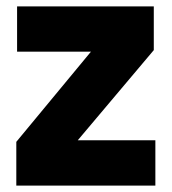

<svg xmlns="http://www.w3.org/2000/svg" viewBox="-20 -578 536 598"><path d="M459 -558.1V-421.9L222.2 -141.1H463.9V0H30.8V-136.2L263.2 -417H33.2V-558.1Z"/></svg>

Font: SVN-Poppins
Style: Bold
Weight: 700
Designer: Ninad Kale (Devanagari), Jonny Pinhorn (Latin)
Foundry: Indian Type Foundry
Version: Version 3.200;PS 1.000;hotconv 16.6.54;makeotf.lib2.5.65590